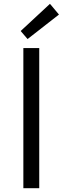

<svg xmlns="http://www.w3.org/2000/svg" viewBox="-20 -983 328 1003"><path d="M102 0H185V-732H102ZM124 -779 288 -907 241 -963 88 -821Z"/></svg>

Font: Noto Sans JP DemiLight
Style: Regular
Weight: 350
Designer: Ryoko NISHIZUKA 西塚涼子 (kana, bopomofo & ideographs); Paul D. Hunt (Latin, Greek & Cyrillic); Sandoll Communications 산돌커뮤니
Foundry: Adobe
Version: Version 2.004;hotconv 1.0.118;makeotfexe 2.5.65603